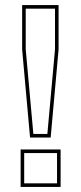

<svg xmlns="http://www.w3.org/2000/svg" viewBox="-20 -734 319 754"><path d="M98 -194 67 -539.5V-714H210V-539.5L179 -194ZM111 -208H166L196 -540V-700H81V-540ZM61 0V-147H218V0ZM75 -14H204V-133H75Z"/></svg>

Font: Tourney Expanded Thin
Style: Regular
Weight: 100
Width: 7
Designer: Tyler Finck
Foundry: Etcetera Type Co
Version: Version 1.010; ttfautohint (v1.8.3)